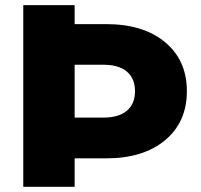

<svg xmlns="http://www.w3.org/2000/svg" viewBox="-20 -721 777 741"><path d="M69.8 0V-701.2H268.1V-627.9H390.1Q533.2 -627.9 617.2 -558.1Q701.2 -488.3 701.2 -369.1Q701.2 -250 617.2 -179.9Q533.2 -109.9 390.1 -109.9H268.1V0ZM268.1 -267.1H377.9Q438.5 -267.1 469.7 -293.7Q501 -320.3 501 -369.1Q501 -418 469.7 -444.6Q438.5 -471.2 377.9 -471.2H268.1Z"/></svg>

Font: Montserrat ExtraBold
Style: Regular
Weight: 800
Designer: Julieta Ulanovsky
Foundry: Julieta Ulanovsky
Version: Version 9.000